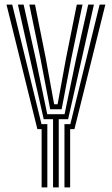

<svg xmlns="http://www.w3.org/2000/svg" viewBox="-20 -820 490 840"><path d="M212.1 0V-298.5H171.3L111.2 -564.2L58.3 -800H83.3L135.9 -564.2L186.7 -320.3H262.5L313.2 -564.2L366 -800H390.9L338 -564.2L278 -298.5H237V0ZM162.1 0V-255.1H143.5L8.4 -800H33.4L161.6 -276.8H187.1V0ZM262 0V-276.8H287.7L415.9 -800H440.9L305.7 -255.1H286.9V0ZM199.6 -342 157 -564.2 108.3 -800H133.2L180.4 -564.2L216.9 -363.8H232L268.7 -564.2L316 -800H341L292 -564.2L249.7 -342Z"/></svg>

Font: Big Shoulders Inline Display SC Thin
Style: Regular
Weight: 100
Designer: Patric King
Foundry: XO Type Co
Version: Version 2.002